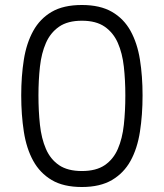

<svg xmlns="http://www.w3.org/2000/svg" viewBox="-20 -747 656 769"><path d="M65 -365Q65 -442 75.5 -508Q86 -574 113 -623Q140 -672 187 -699.5Q234 -727 308 -727Q381 -727 428.5 -699.5Q476 -672 503 -623Q530 -574 540.5 -508Q551 -442 551 -365Q551 -287 540.5 -219.5Q530 -152 503 -103Q476 -54 428.5 -26Q381 2 308 2Q234 2 187 -26Q140 -54 113 -103Q86 -152 75.5 -219.5Q65 -287 65 -365ZM482 -365Q482 -426 476 -480Q470 -534 452 -575Q434 -616 399.5 -640Q365 -664 308 -664Q251 -664 216.5 -640Q182 -616 164 -575Q146 -534 140 -480Q134 -426 134 -365Q134 -302 140 -247Q146 -192 164 -150.5Q182 -109 216.5 -85.5Q251 -62 308 -62Q365 -62 399.5 -85.5Q434 -109 452 -150.5Q470 -192 476 -247Q482 -302 482 -365Z"/></svg>

Font: SVN-Poppins Light
Style: Regular
Weight: 300
Designer: Ninad Kale (Devanagari), Jonny Pinhorn (Latin)
Foundry: Indian Type Foundry
Version: Version 3.002 2017; ttfautohint (v1.8.3)